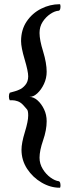

<svg xmlns="http://www.w3.org/2000/svg" viewBox="-20 -752 323 894"><path d="M257.8 122.1Q214.8 122.1 173.8 98.1Q132.8 74.2 106.4 34.2Q80.1 -5.9 80.1 -54.7Q80.1 -85.9 95.7 -136.7Q111.3 -187.5 111.3 -213.9Q111.3 -235.4 106.4 -241.7Q101.6 -248 90.8 -259.8Q77.1 -275.4 63 -280.3Q48.8 -285.2 38.1 -285.2Q27.3 -285.2 25.4 -285.2Q21.5 -292 21.5 -302.7Q21.5 -313.5 25.4 -320.3Q39.1 -324.2 49.8 -327.1Q60.5 -330.1 68.4 -334Q84 -339.8 97.7 -356Q111.3 -372.1 111.3 -396.5Q111.3 -419.9 94.7 -475.6Q78.1 -531.2 78.1 -560.5Q78.1 -613.3 104 -651.9Q129.9 -690.4 171.4 -711.4Q212.9 -732.4 257.8 -732.4Q261.7 -732.4 261.7 -722.7Q261.7 -704.1 253.9 -702.1Q235.4 -701.2 214.4 -687Q193.4 -672.9 178.7 -650.4Q164.1 -627.9 164.1 -598.6Q164.1 -565.4 180.7 -512.7Q197.3 -458 197.3 -418Q197.3 -387.7 184.6 -360.8Q171.9 -334 153.8 -317.4Q135.7 -300.8 117.2 -300.8Q136.7 -300.8 154.8 -284.7Q172.9 -268.6 185.1 -243.2Q197.3 -217.8 197.3 -187.5Q197.3 -146.5 180.7 -98.6Q164.1 -50.8 164.1 -17.6Q164.1 10.7 179.2 35.2Q194.3 59.6 215.3 74.7Q236.3 89.8 253.9 91.8Q261.7 93.8 261.7 113.3Q261.7 122.1 257.8 122.1Z"/></svg>

Font: Crimson Text SemiBold
Style: Regular
Weight: 600
Designer: Sebastian Kosch
Foundry: Sebastian Kosch
Version: Version 1.100; ttfautohint (v1.8.4)